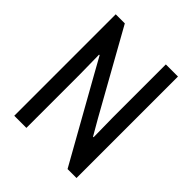

<svg xmlns="http://www.w3.org/2000/svg" viewBox="-201 -842 963 963"><g transform="rotate(45 281.0 -360.0)"><path d="M60.5 0V-719.7H125L366.2 -288.1L414.1 -205.1H418L416 -342.8V-719.7H502V0H438.5L196.3 -431.6L148.4 -517.6H144.5L146.5 -379.9V0Z"/></g></svg>

Font: Reddit Mono
Style: Regular
Weight: 400
Monospace: yes
Designer: Stephen Hutchings
Foundry: Reddit
Version: Version 1.014; ttfautohint (v1.8.4.7-5d5b)